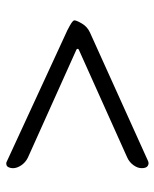

<svg xmlns="http://www.w3.org/2000/svg" viewBox="42 -558 513 638"><g transform="rotate(-90 299.0 -238.5)"><path d="M83.7 -3.7Q75.4 0.3 67.6 -4.4Q59.7 -9 59.7 -24.5Q59.7 -38.4 69.8 -52.2Q79.8 -66 95.7 -73L452.3 -233.1Q456.7 -234.9 456.2 -238.1Q455.7 -241.2 452.1 -242.2L94.2 -403.1Q78.6 -410.9 69.1 -425Q59.6 -439.2 59.6 -452.7Q59.6 -460.8 63.1 -467.8Q66.6 -474.7 75.5 -474.7Q77.3 -474.7 79 -474.2Q80.8 -473.7 81.8 -472.9L500.9 -279.5Q517.2 -272.7 534.1 -263Q550.9 -253.4 550.9 -248.4Q550.9 -241.4 540.3 -223.3Q529.7 -205.3 510.6 -196.6Z"/></g></svg>

Font: EB Garamond
Style: Italic
Weight: 400
Italic angle: -17.2°
Designer: Georg Duffner and Octavio Pardo
Foundry: Georg Duffner
Version: Version 1.001